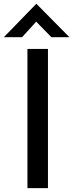

<svg xmlns="http://www.w3.org/2000/svg" viewBox="-41 -981 382 1001"><path d="M102 -726H209V0H102ZM227 -787 136 -880 165 -887 74 -787H-21L148 -961H149L321 -787Z"/></svg>

Font: Josefin Sans Medium
Style: Regular
Weight: 500
Designer: Santiago Orozco
Foundry: Typemade
Version: Version 2.001